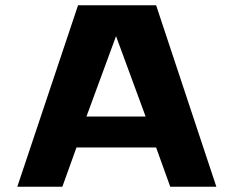

<svg xmlns="http://www.w3.org/2000/svg" viewBox="-20 -713 890 733"><path d="M46 0 278 -693H576L806 0H630L576 -150H272L218 0ZM310 -268H536L423 -575Z"/></svg>

Font: Fix15 Mono
Style: Bold
Weight: 700
Designer: Carrois Corporate & Edenspiekermann AG
Foundry: Carrois Corporate GbR & Edenspiekermann AG
Version: Version 3.206